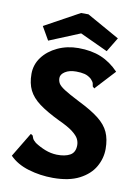

<svg xmlns="http://www.w3.org/2000/svg" viewBox="-90 -866 681 939"><g transform="rotate(10 250.0 -397.0)"><path d="M239 12Q176 12 117.5 -5.5Q59 -23 23 -60L91 -173L96 -181L106 -175Q108 -168 111.5 -160.5Q115 -153 128 -142Q152 -126 180 -115Q208 -104 238 -103Q279 -102 304 -116Q329 -130 329 -166Q329 -182 321.5 -197Q314 -212 291 -230Q268 -248 220 -270Q156 -301 118.5 -329Q81 -357 64.5 -390.5Q48 -424 48 -471Q48 -517 75.5 -554Q103 -591 150 -613Q197 -635 253 -635Q317 -635 365.5 -615Q414 -595 454 -553L369 -461L363 -454L354 -462Q353 -470 351 -477.5Q349 -485 338 -497Q322 -511 304 -515.5Q286 -520 262 -520Q228 -520 207 -506.5Q186 -493 186 -475Q186 -460 193 -448Q200 -436 224 -420.5Q248 -405 299 -379Q364 -347 401 -318Q438 -289 453.5 -254.5Q469 -220 469 -172Q469 -125 445 -83Q421 -41 370 -14.5Q319 12 239 12ZM100 -645 62 -711 235 -806H272L434 -715L391 -644L253 -708Z"/></g></svg>

Font: Inconsolata Black
Style: Regular
Weight: 900
Monospace: yes
Designer: Raph Levien, Cyreal, Brenton Simpson
Foundry: Raph Levien, Cyreal, Google
Version: Version 3.001; ttfautohint (v1.8.2.53-6de2)